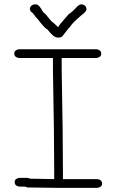

<svg xmlns="http://www.w3.org/2000/svg" viewBox="-20 -903 540 901"><path d="M68.4 -671.9H433.6Q455.1 -668.5 455.1 -650.4Q455.1 -634.8 433.6 -630.9H269.5V-574.2Q275.4 -267.1 275.4 -91.8V-62.5H437.5Q459 -59.1 459 -41Q459 -25.4 437.5 -21.5H242.2Q193.8 -21.5 107.4 -23.4Q101.1 -27.3 95.7 -27.3H70.3Q48.8 -30.8 48.8 -48.8Q48.8 -64.5 70.3 -68.4H109.4L123 -64.5Q199.7 -62.5 234.4 -62.5V-93.8Q234.4 -266.1 228.5 -572.3V-630.9H68.4Q46.9 -634.3 46.9 -652.3Q46.9 -668 68.4 -671.9ZM147.5 -882.8Q164.1 -882.8 182.6 -845.7Q189 -844.2 221.7 -802.7Q226.1 -801.3 252.9 -775.4Q252.9 -780.8 301.8 -835.9Q318.8 -846.2 344.7 -875Q355.5 -882.8 364.3 -882.8Q385.7 -878.4 385.7 -859.4Q385.7 -848.6 360.4 -830.1Q312 -788.1 309.6 -777.3Q305.2 -776.4 272.5 -732.4Q265.1 -726.6 254.9 -726.6H251Q231.4 -726.6 202.1 -765.6Q193.4 -765.6 159.2 -810.5Q147.9 -821.3 133.8 -841.8Q120.1 -849.1 120.1 -863.3Q125 -882.8 147.5 -882.8Z"/></svg>

Font: CEF Fonts CJK Mono
Style: Regular
Weight: 400
Designer: PartyBoss (派对大魔王)
Version: Release 2.25